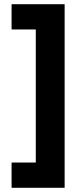

<svg xmlns="http://www.w3.org/2000/svg" viewBox="-20 -769 395 912"><path d="M287 -749V123H35V3H150V-629H35V-749Z"/></svg>

Font: Cairo
Style: Bold
Weight: 700
Designer: Mohamed Gaber
Foundry: Kief Type Foundry
Version: Version 2.100